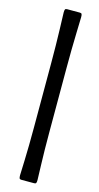

<svg xmlns="http://www.w3.org/2000/svg" viewBox="-135 -738 492 957"><g transform="rotate(15 111.5 -260.0)"><path d="M157.7 -87.9Q157.7 9.3 160.2 83Q162.6 156.7 162.6 160.2Q162.6 171.4 160.4 175.8Q158.2 180.2 150.4 180.2H84.5Q76.7 180.2 74.5 175.8Q72.3 171.4 72.3 160.2Q72.3 156.7 75 83Q77.6 9.3 77.6 -87.9V-416.5Q77.6 -513.7 75 -595.2Q72.3 -676.8 72.3 -680.2Q72.3 -691.4 74.5 -695.8Q76.7 -700.2 84.5 -700.2H150.4Q158.2 -700.2 160.4 -695.8Q162.6 -691.4 162.6 -680.2Q162.6 -676.8 160.2 -595.2Q157.7 -513.7 157.7 -416.5Z"/></g></svg>

Font: Cooper* SemiBold
Style: Italic
Weight: 600
Italic angle: -7°
Designer: Owen Earl
Foundry: indestructible type*
Version: Version 0.001